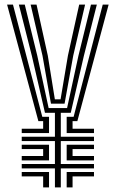

<svg xmlns="http://www.w3.org/2000/svg" viewBox="-20 -820 506 840"><path d="M220.3 0V-83.3H75.1V-102.4H220.3V-202.8H75.1V-221.9H220.3V-326.6H176.7L119.2 -576.4L62.5 -800H88.3L143.1 -576.4L192.8 -347.3H273.5L323.2 -576.4L378 -800H403.7L347.1 -576.4L289.6 -326.6H246V-221.9H391.2V-202.8H246V-102.4H391.2V-83.3H246V0ZM168.8 0V-48.3H75.1V-67.4H194.5V0ZM271.7 0V-67.4H391.2V-48.3H297.5V0ZM75.1 -118.3V-137.4H168.8V-167.8H75.1V-186.9H194.5V-118.3ZM271.7 -118.3V-186.9H391.2V-167.8H297.5V-137.4H391.2V-118.3ZM75.1 -237.8V-256.9H168.8V-290H147.9L11 -800H36.7L165 -309.1H194.5V-237.8ZM203 -366.4 165.9 -576.4 114 -800H139.8L189.2 -576.4L220 -385.5H245L277.1 -576.4L326.5 -800H352.3L300.4 -576.4L262.5 -366.4ZM271.7 -237.8V-309.1H302.1L429.5 -800H455.3L318.4 -290H297.5V-256.9H391.2V-237.8Z"/></svg>

Font: Big Shoulders Inline Text SC Thin
Style: Regular
Weight: 100
Designer: Patric King
Foundry: XO Type Co
Version: Version 2.002